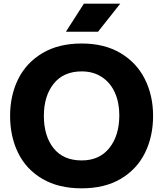

<svg xmlns="http://www.w3.org/2000/svg" viewBox="-20 -1009 889 1046"><path d="M35 0ZM35 -378Q35 -489 79 -578Q123 -667 211 -719.5Q299 -772 425 -772Q549 -772 637 -719.5Q725 -667 769.5 -577.5Q814 -488 814 -378Q814 -265 769.5 -175.5Q725 -86 637.5 -34.5Q550 17 425 17Q299 17 211 -34.5Q123 -86 79 -175.5Q35 -265 35 -378ZM630 -381Q630 -450 606 -504Q582 -558 535.5 -589Q489 -620 425 -620Q326 -620 272.5 -553Q219 -486 219 -378Q219 -268 272 -201.5Q325 -135 425 -135Q522 -135 576 -203Q630 -271 630 -381ZM437 -989H635L514 -836H339Z"/></svg>

Font: Biryani Black
Style: Regular
Weight: 900
Designer: Dan Reynolds and Mathieu Reguer
Foundry: Dan Reynolds and Mathieu Reguer
Version: Version 1.004; ttfautohint (v1.1) -l 5 -r 5 -G 72 -x 0 -D la